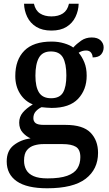

<svg xmlns="http://www.w3.org/2000/svg" viewBox="-20 -770 585 1030"><path d="M233 240Q124 240 70 202.5Q16 165 16 96Q16 39 53 9.5Q90 -20 144 -28Q122 -37 102.5 -58Q83 -79 83 -112Q83 -143 102 -166Q121 -189 156 -210Q113 -227 87.5 -267.5Q62 -308 62 -362Q62 -449 110.5 -498Q159 -547 257 -547Q293 -547 324.5 -537.5Q356 -528 373 -515Q391 -535 415.5 -552Q440 -569 472 -569Q504 -569 520 -553Q536 -537 536 -516Q536 -494 522.5 -478Q509 -462 477 -462Q477 -476 468.5 -487.5Q460 -499 442 -499Q420 -499 402 -487Q420 -466 432.5 -435.5Q445 -405 445 -364Q445 -289 399 -240Q353 -191 257 -191Q246 -191 229 -192.5Q212 -194 203 -195Q185 -187 172 -172.5Q159 -158 159 -136Q159 -119 171 -109.5Q183 -100 216 -100H332Q425 -100 465.5 -58.5Q506 -17 506 50Q506 138 439.5 189Q373 240 233 240ZM235 187Q302 187 340.5 173Q379 159 395 133.5Q411 108 411 73Q411 32 387 17.5Q363 3 316 3H212Q187 3 163.5 10Q140 17 124.5 35.5Q109 54 109 92Q109 120 121 141.5Q133 163 160.5 175Q188 187 235 187ZM254 -243Q300 -243 318 -273.5Q336 -304 336 -365Q336 -429 317.5 -461.5Q299 -494 253 -494Q208 -494 189 -460.5Q170 -427 170 -364Q170 -304 189.5 -273.5Q209 -243 254 -243ZM256 -606Q207 -606 174.5 -626Q142 -646 126 -679.5Q110 -713 109 -750H162Q170 -714 194.5 -698Q219 -682 256 -682Q293 -682 317.5 -698Q342 -714 350 -750H402Q401 -713 385 -679.5Q369 -646 337 -626Q305 -606 256 -606Z"/></svg>

Font: Noto Naskh Arabic Medium
Style: Regular
Weight: 500
Designer: Monotype Design Team, David Williams, Mohamad Dakak and Nizar Qandah
Foundry: Monotype Imaging Inc.
Version: Version 2.016